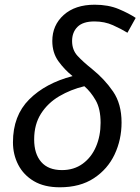

<svg xmlns="http://www.w3.org/2000/svg" viewBox="-20 -785 596 815"><path d="M234 10Q168 10 124 -16Q80 -42 57.5 -85.5Q35 -129 35 -181Q35 -294 104 -363Q173 -432 288 -462Q254 -489 228 -525Q202 -561 202 -611Q202 -678 250.5 -721.5Q299 -765 382 -765Q440 -765 484 -746.5Q528 -728 556 -709L521 -646Q495 -662 459.5 -678Q424 -694 381 -694Q332 -694 309 -671Q286 -648 286 -611Q286 -573 309 -548Q332 -523 372 -491Q424 -449 460 -396.5Q496 -344 496 -265Q496 -192 466.5 -129.5Q437 -67 378.5 -28.5Q320 10 234 10ZM243 -63Q294 -63 331 -90Q368 -117 387.5 -162.5Q407 -208 407 -264Q407 -323 386 -359.5Q365 -396 338 -419Q280 -405 231.5 -376.5Q183 -348 154 -302.5Q125 -257 125 -193Q125 -132 155 -97.5Q185 -63 243 -63Z"/></svg>

Font: BC Sans
Style: Italic
Weight: 400
Italic angle: -12°
Designer: Monotype Design Team
Designer: Province of B.C.
Foundry: Monotype Imaging Inc.
Version: Version 2.000;GOOG;noto-source:20170915:90ef993387c0